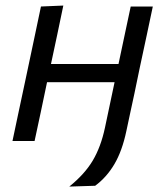

<svg xmlns="http://www.w3.org/2000/svg" viewBox="-20 -520 610 708"><path d="M26 0Q37.5 -55 48.5 -106.5Q59.5 -158 72.5 -219L83 -268.5Q97.5 -336 108.5 -389Q119.5 -441.5 131 -496L213.5 -499.5Q202 -443.5 191 -391.8Q180 -340 168 -284H417Q430 -345.5 440.5 -395Q451 -444.5 462 -496H543.5Q532 -441.5 520.8 -388.8Q509.5 -336 495 -268.5Q484 -214.5 475.8 -175.8Q467.5 -137 460.5 -105Q453.5 -72.5 446 -37Q430.5 36.5 402 85Q373.5 133.5 331 165L235.5 168Q292.5 122 322.2 71.8Q352 21.5 367 -49L402.5 -217H153.5Q141 -156.5 130.2 -105.8Q119.5 -55 107.5 0Z"/></svg>

Font: Heraclito
Style: Italic
Weight: 400
Italic angle: -12°
Designer: Kostas Bartsokas (font) & Cristiano Sobral (main changes)
Foundry: Kostas Bartsokas (font) & Cristiano Sobral (main changes)
Version: Version 1.00;July 8, 2020;FontCreator 13.0.0.2655 64-bit